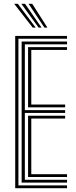

<svg xmlns="http://www.w3.org/2000/svg" viewBox="-20 -989 400 1009"><path d="M59.9 0V-800H332.3V-785.3H76.8V-14.7H332.3V0ZM127.5 -58.7V-380.9H322.3V-366.2H144.4V-73.4H332.3V-58.7ZM93.7 -29.3V-770.7H332.3V-756H110.6V-410.3H322.3V-395.6H110.6V-44H332.3V-29.3ZM127.5 -424.9V-741.3H332.3V-726.6H144.4V-439.6H322.3V-424.9ZM151.9 -843.8 54.5 -969H73.8L167.8 -843.8ZM182.9 -843.8 92.3 -969H111.6L198.4 -843.8ZM213.5 -843.8 130.1 -969H149.3L229.3 -843.8Z"/></svg>

Font: Big Shoulders Inline Text SC Thin
Style: Regular
Weight: 100
Designer: Patric King
Foundry: XO Type Co
Version: Version 2.002